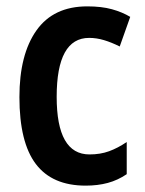

<svg xmlns="http://www.w3.org/2000/svg" viewBox="-20 -573 455 603"><path d="M249 10Q144 10 92.5 -58Q41 -126 41 -268Q41 -402 94.5 -477.5Q148 -553 254 -553Q299 -553 331.5 -544Q364 -535 389 -520L356 -427Q330 -440 306.5 -447Q283 -454 260 -454Q158 -454 158 -269Q158 -88 261 -88Q295 -88 322.5 -98Q350 -108 378 -127V-26Q350 -7 318.5 1.5Q287 10 249 10Z"/></svg>

Font: Noto Sans Gujarati Condensed SemiBold
Style: Regular
Weight: 600
Width: 3
Designer: Jelle Bosma - Monotype Design Team, Universal Thirst
Foundry: Monotype Imaging Inc.
Version: Version 2.106; ttfautohint (v1.8.4.7-5d5b)